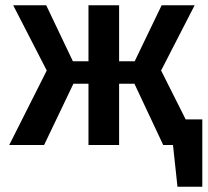

<svg xmlns="http://www.w3.org/2000/svg" viewBox="-20 -549 787 727"><path d="M746 158H652L635 0H598L489 -232H431V0H315V-232H258L147 0H15L157 -282L30 -529H155L256 -317H315V-529H431V-317H490L592 -529H717L590 -282L683 -97H746Z"/></svg>

Font: Trujillo Medium
Style: Regular
Weight: 500
Designer: Fira Sans original fonts by bBox Type GmbH, Carrois Corporate GbR, & Edenspiekermann AG / Changes by Cristiano Sobral
Foundry: Fira Sans original fonts by bBox Type GmbH, Carrois Corporate GbR, & Edenspiekermann AG / Changes by Cristiano Sobral
Version: Version 4.301;October 17, 2021;FontCreator 14.0.0.2814 64-bi